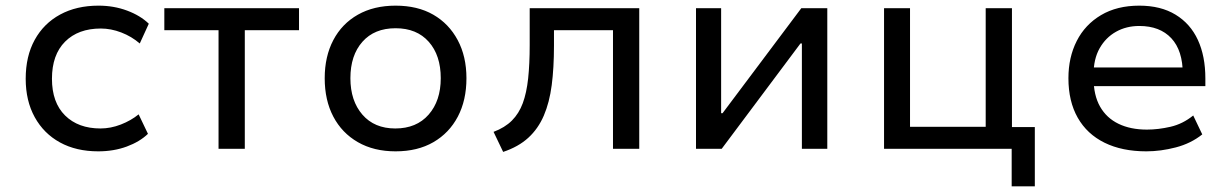

<svg xmlns="http://www.w3.org/2000/svg" viewBox="-20 -527 4360 680"><path d="M328 9Q250 9 192.5 -22.5Q135 -54 103 -112Q71 -170 71 -248Q71 -328 103 -386Q135 -444 193 -475.5Q251 -507 329 -507Q383 -507 430 -489.5Q477 -472 507 -443L475 -373Q446 -398 409.5 -412Q373 -426 337 -426Q257 -426 210.5 -379.5Q164 -333 164 -248Q164 -164 210.5 -118Q257 -72 336 -72Q372 -72 408 -86Q444 -100 471 -122L504 -53Q475 -25 429 -8Q383 9 328 9Z M754 0V-420H562V-498H1039V-420H847V0Z M1381 9Q1304 9 1247.5 -23.5Q1191 -56 1160.5 -114Q1130 -172 1130 -250Q1130 -327 1160.5 -385Q1191 -443 1247.5 -475Q1304 -507 1381 -507Q1459 -507 1514.5 -475Q1570 -443 1601 -385Q1632 -327 1632 -250Q1632 -172 1601.5 -114Q1571 -56 1515 -23.5Q1459 9 1381 9ZM1380 -72Q1455 -72 1498 -121Q1541 -170 1541 -250Q1541 -331 1498.5 -379Q1456 -427 1381 -427Q1306 -427 1263.5 -379Q1221 -331 1221 -250Q1221 -170 1263.5 -121Q1306 -72 1380 -72Z M1762 11 1728 -60Q1768 -75 1793 -100Q1818 -125 1831.5 -161.5Q1845 -198 1850.5 -249Q1856 -300 1856 -367V-498H2244V0H2151V-420H1942V-365Q1942 -287 1934 -225.5Q1926 -164 1906 -117.5Q1886 -71 1851 -39Q1816 -7 1762 11Z M2445 0V-498H2534V-126H2539L2818 -498H2910V0H2820V-373H2815L2536 0Z M3563 133V0H3111V-498H3203V-78H3471V-498H3564V-77H3645V133Z M4040 9Q3954 9 3892 -21.5Q3830 -52 3797 -110Q3764 -168 3764 -250Q3764 -324 3793.5 -382Q3823 -440 3879.5 -473.5Q3936 -507 4015 -507Q4091 -507 4143.5 -475Q4196 -443 4222.5 -385.5Q4249 -328 4249 -249V-222H3833V-288H4189L4169 -265Q4169 -348 4128.5 -391.5Q4088 -435 4015 -435Q3969 -435 3932.5 -414.5Q3896 -394 3874.5 -356Q3853 -318 3853 -263V-251Q3853 -190 3876 -149.5Q3899 -109 3941.5 -88.5Q3984 -68 4042 -68Q4082 -68 4125.5 -78Q4169 -88 4206 -118L4238 -51Q4198 -19 4144.5 -5Q4091 9 4040 9Z"/></svg>

Font: Nunito Sans 6pt
Style: Regular
Weight: 400
Version: Version 3.101;gftools[0.9.27]